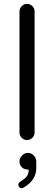

<svg xmlns="http://www.w3.org/2000/svg" viewBox="-20 -733 283 1005"><path d="M161.1 -39.1V-672.9Q161.1 -684.6 157.2 -690.4Q144.5 -712.9 121.1 -712.9Q105.5 -712.9 93.8 -700.7Q82 -688.5 82 -672.9V-39.1Q82 -23.4 93.8 -11.7Q105.5 0 121.1 0Q137.7 0 149.4 -11.7Q161.1 -23.4 161.1 -39.1ZM106.4 247.1Q169.9 209 169.9 146.5V114.3Q169.9 93.8 156.7 80.6Q143.6 67.4 126 67.4Q108.4 67.4 95.2 81.1Q82 94.7 82 112.3Q82 130.9 94.2 142.6Q106.4 154.3 124 154.3H129.9V160.2Q129.9 180.7 115.2 196.3Q104.5 207 85.9 217.8Q76.2 224.6 76.2 233.4Q76.2 242.2 81.1 247.1Q85.9 252 91.8 252Q97.7 252 106.4 247.1Z"/></svg>

Font: FakePearl
Style: Light
Weight: 350
Version: Version 1.2